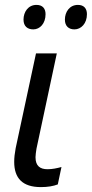

<svg xmlns="http://www.w3.org/2000/svg" viewBox="-20 -754 375 784"><path d="M284 -634C311 -634 335 -658 335 -696C335 -719 323 -734 298 -734C264 -734 245 -705 245 -674C245 -647 261 -634 284 -634ZM116 -634C143 -634 166 -658 166 -696C166 -719 154 -734 129 -734C95 -734 76 -705 76 -674C76 -647 92 -634 116 -634ZM147 10C175 10 198 6 216 -1L231 -72C212 -67 194 -63 174 -63C144 -63 125 -76 125 -112C125 -122 127 -133 129 -147L212 -536H127L44 -149C40 -128 38 -110 38 -93C38 -26 72 10 147 10Z"/></svg>

Font: Noto Sans SemiCondensed
Style: Italic
Weight: 400
Width: 4
Italic angle: -12°
Designer: Monotype Design Team
Foundry: Monotype Imaging Inc.
Version: Version 2.013